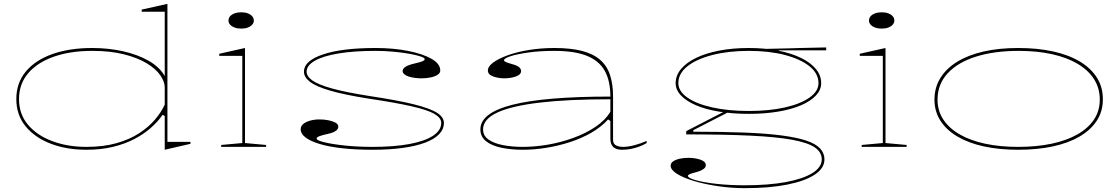

<svg xmlns="http://www.w3.org/2000/svg" viewBox="-20 -765 5829 1000"><path d="M852 -745V-26H972V-16L838 15V-161L827 -167Q802 -131 765 -98.5Q728 -66 679 -40.5Q630 -15 568 0Q506 15 430 15Q327 15 244.5 -16.5Q162 -48 113.5 -107Q65 -166 65 -249Q65 -333 114.5 -392.5Q164 -452 253 -483.5Q342 -515 460 -515Q545 -515 621 -498Q697 -481 754 -448.5Q811 -416 838 -369V-704H718V-715ZM460 -500Q347 -500 261 -470Q175 -440 127 -384Q79 -328 79 -249Q79 -171 125.5 -115.5Q172 -60 252 -30Q332 0 430 0Q519 0 587.5 -19.5Q656 -39 705.5 -71.5Q755 -104 787.5 -142.5Q820 -181 838 -220V-310Q838 -340 814.5 -373.5Q791 -407 744 -435.5Q697 -464 626 -482Q555 -500 460 -500Z M1236 -616Q1217 -616 1202 -621.5Q1187 -627 1178.5 -636.5Q1170 -646 1170 -658Q1170 -671 1178.5 -680.5Q1187 -690 1202 -695.5Q1217 -701 1236 -701Q1256 -701 1270.5 -695.5Q1285 -690 1293.5 -680.5Q1302 -671 1302 -658Q1302 -646 1293.5 -636.5Q1285 -627 1270.5 -621.5Q1256 -616 1236 -616ZM1132 0V-10L1242 -20V-474H1122V-485L1256 -515V-20L1366 -10V0Z M1921 15Q1835 15 1765.5 7.5Q1696 0 1647 -14.5Q1598 -29 1572 -48.5Q1546 -68 1546 -92Q1546 -108 1559 -119Q1572 -130 1594.5 -136.5Q1617 -143 1644 -143Q1669 -143 1691 -138.5Q1713 -134 1727.5 -126Q1742 -118 1742 -105Q1742 -93 1729 -83.5Q1716 -74 1693 -69Q1657 -61 1643 -55.5Q1629 -50 1629 -43Q1629 -34 1669.5 -24Q1710 -14 1776.5 -7Q1843 0 1921 0Q2033 0 2113 -15Q2193 -30 2235.5 -58Q2278 -86 2278 -125Q2278 -151 2243 -171.5Q2208 -192 2125.5 -211Q2043 -230 1902 -251Q1775 -271 1701 -292.5Q1627 -314 1595 -338.5Q1563 -363 1563 -392Q1563 -448 1662 -481.5Q1761 -515 1936 -515Q2028 -515 2104.5 -500Q2181 -485 2227 -459Q2273 -433 2273 -398Q2273 -384 2258.5 -375Q2244 -366 2222 -361.5Q2200 -357 2175 -357Q2157 -357 2139.5 -359.5Q2122 -362 2108 -366.5Q2094 -371 2085.5 -378.5Q2077 -386 2077 -395Q2077 -420 2138 -434Q2169 -441 2180.5 -446Q2192 -451 2192 -457Q2192 -464 2169 -471.5Q2146 -479 2108.5 -485.5Q2071 -492 2026 -496Q1981 -500 1936 -500Q1823 -500 1742.5 -486.5Q1662 -473 1619.5 -448.5Q1577 -424 1577 -392Q1577 -367 1607.5 -345.5Q1638 -324 1710 -304Q1782 -284 1904 -265Q2050 -243 2134.5 -222Q2219 -201 2255.5 -178Q2292 -155 2292 -125Q2292 -92 2267 -66Q2242 -40 2194 -22Q2146 -4 2077 5.5Q2008 15 1921 15Z M2868 -515Q2952 -515 3010.5 -500Q3069 -485 3105 -454Q3141 -423 3157 -375Q3173 -327 3173 -262V-37Q3173 -16 3188 -8Q3203 0 3225 0Q3252 0 3285.5 -9Q3319 -18 3348 -31V-20Q3330 -9 3308 -1Q3286 7 3264 11Q3242 15 3220 15Q3189 15 3174 0.5Q3159 -14 3159 -43Q3159 -76 3159 -92.5Q3159 -109 3159 -118Q3159 -127 3159 -135L3147 -143Q3111 -103 3059.5 -73.5Q3008 -44 2947.5 -24.5Q2887 -5 2824.5 5Q2762 15 2703 15Q2642 15 2591.5 4.5Q2541 -6 2511.5 -29.5Q2482 -53 2482 -91Q2482 -177 2649.5 -219.5Q2817 -262 3159 -262Q3159 -344 3129.5 -396.5Q3100 -449 3036 -474.5Q2972 -500 2868 -500Q2791 -500 2731.5 -491.5Q2672 -483 2638.5 -472Q2605 -461 2605 -451Q2605 -446 2615.5 -441.5Q2626 -437 2651 -430Q2694 -418 2694 -395Q2694 -376 2666.5 -366.5Q2639 -357 2607 -357Q2575 -357 2548 -367Q2521 -377 2521 -398Q2521 -419 2549 -439.5Q2577 -460 2625.5 -477.5Q2674 -495 2736.5 -505Q2799 -515 2868 -515ZM3159 -248Q2938 -248 2790.5 -230.5Q2643 -213 2569.5 -178.5Q2496 -144 2496 -91Q2496 -58 2524.5 -38Q2553 -18 2600.5 -9Q2648 0 2703 0Q2765 0 2833 -11.5Q2901 -23 2965.5 -46.5Q3030 -70 3081 -104Q3132 -138 3159 -183Z M3859 215Q3790 215 3721.5 205Q3653 195 3597 178.5Q3541 162 3507 141Q3473 120 3473 98Q3473 84 3486.5 75Q3500 66 3521 61.5Q3542 57 3565 57Q3599 57 3627.5 66.5Q3656 76 3656 95Q3656 106 3646.5 113.5Q3637 121 3623.5 126Q3610 131 3596 134.5Q3582 138 3572.5 142Q3563 146 3563 151Q3563 162 3603.5 173.5Q3644 185 3711.5 192.5Q3779 200 3859 200Q3982 200 4072 183.5Q4162 167 4211 136.5Q4260 106 4260 65Q4260 28 4224 3Q4188 -22 4106 -37Q4024 -52 3888.5 -58.5Q3753 -65 3554 -65V-82L3760 -188L3778 -183L3591 -87V-79Q3744 -79 3858 -74.5Q3972 -70 4051.5 -59.5Q4131 -49 4180 -32.5Q4229 -16 4251.5 8.5Q4274 33 4274 65Q4274 111 4223.5 144.5Q4173 178 4080 196.5Q3987 215 3859 215ZM3880 -172Q3796 -172 3726 -183.5Q3656 -195 3605.5 -216.5Q3555 -238 3527 -267.5Q3499 -297 3499 -332Q3499 -372 3527 -405.5Q3555 -439 3605.5 -463.5Q3656 -488 3726 -501.5Q3796 -515 3880 -515Q3963 -515 4032 -501.5Q4101 -488 4151.5 -463.5Q4202 -439 4229.5 -405.5Q4257 -372 4257 -332Q4257 -297 4229.5 -267.5Q4202 -238 4151.5 -216.5Q4101 -195 4032 -183.5Q3963 -172 3880 -172ZM3880 -187Q3987 -187 4068.5 -205.5Q4150 -224 4196.5 -257Q4243 -290 4243 -332Q4243 -382 4196.5 -419.5Q4150 -457 4068.5 -478.5Q3987 -500 3880 -500Q3773 -500 3690 -478.5Q3607 -457 3560 -419.5Q3513 -382 3513 -332Q3513 -290 3560 -257Q3607 -224 3690 -205.5Q3773 -187 3880 -187ZM4036 -490 3947 -510Q3981 -511 4014.5 -511.5Q4048 -512 4081.5 -513Q4115 -514 4148.5 -515Q4182 -516 4215.5 -516.5Q4249 -517 4283 -518V-503H4036Z M4572 -616Q4553 -616 4538 -621.5Q4523 -627 4514.5 -636.5Q4506 -646 4506 -658Q4506 -671 4514.5 -680.5Q4523 -690 4538 -695.5Q4553 -701 4572 -701Q4592 -701 4606.5 -695.5Q4621 -690 4629.5 -680.5Q4638 -671 4638 -658Q4638 -646 4629.5 -636.5Q4621 -627 4606.5 -621.5Q4592 -616 4572 -616ZM4468 0V-10L4578 -20V-474H4458V-485L4592 -515V-20L4702 -10V0Z M5283 -515Q5384 -515 5465.5 -497Q5547 -479 5605 -444Q5663 -409 5694 -359Q5725 -309 5724 -246Q5724 -185 5692.5 -136.5Q5661 -88 5603 -54Q5545 -20 5464 -2.5Q5383 15 5283 15Q5184 15 5104 -2.5Q5024 -20 4966.5 -54Q4909 -88 4878 -136.5Q4847 -185 4847 -246Q4847 -309 4878 -359Q4909 -409 4966.5 -444Q5024 -479 5104 -497Q5184 -515 5283 -515ZM5285 -500Q5158 -500 5063 -470Q4968 -440 4915.5 -383Q4863 -326 4863 -246Q4863 -188 4893 -142.5Q4923 -97 4978.5 -65Q5034 -33 5111 -16.5Q5188 0 5283 0Q5379 0 5457 -16.5Q5535 -33 5591.5 -65Q5648 -97 5678 -142.5Q5708 -188 5708 -246Q5708 -306 5678 -353Q5648 -400 5592 -433Q5536 -466 5458.5 -483Q5381 -500 5285 -500Z"/></svg>

Font: Kalnia Expanded Thin
Style: Regular
Weight: 250
Width: 7
Designer: Frida Medrano
Foundry: Frida Medrano
Version: Version 1.105